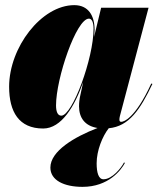

<svg xmlns="http://www.w3.org/2000/svg" viewBox="-20 -490 613 747"><path d="M466 144 462.5 142C452 163 416.5 207.5 382.5 207.5C363.5 207.5 356 182 356 145.5C356 95.5 378.5 40.5 403 9C482.5 1.5 525.5 -64 573 -163.5L568.5 -165C505 -27 460 -16 451.5 -16C447 -16 444.5 -19 444.5 -24C444.5 -28.5 445 -33 446.5 -38.5L558 -460H373.5L346 -346.5C347 -358 348 -367.5 348 -374C348 -429 324 -470 269 -470C141 -470 15.5 -305.5 15.5 -152.5C15.5 -55 53.5 10 148 10C219.5 10 271 -77.5 303.5 -170.5L290.5 -110C289.5 -103 287.5 -92.5 287.5 -76.5C287.5 -32.5 309.5 0 359.5 8C270 42.5 176 97.5 176 162C176 212 230 237 301 237C402 237 451 172 466 144ZM344 -378C344 -263.5 262 -40 218.5 -40C203.5 -40 198 -57.5 198 -80C198 -185 277 -417.5 326 -417.5C336.5 -417.5 344 -405 344 -378Z"/></svg>

Font: Bodoni* 36pt Fatface
Style: Italic
Weight: 900
Italic angle: -13°
Version: Version 2.3